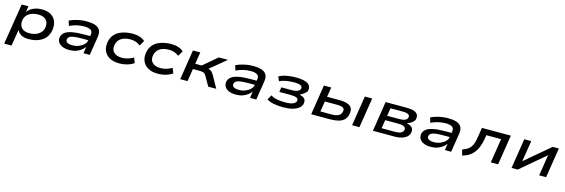

<svg xmlns="http://www.w3.org/2000/svg" viewBox="42 -1705 9069 3083"><g transform="rotate(15 4577.0 -164.0)"><path d="M44 180 153 -499H265L248 -387H243Q266 -429 305 -456Q344 -483 391.5 -495.5Q439 -508 489 -508Q588 -508 649 -467Q710 -426 730.5 -355.5Q751 -285 728 -194Q707 -123 659.5 -78.5Q612 -34 545.5 -12.5Q479 9 399 9Q320 9 271 -22Q222 -53 209 -98H211L166 180ZM388 -85Q442 -85 486.5 -99.5Q531 -114 563.5 -143Q596 -172 611 -217Q634 -303 592.5 -358Q551 -413 455 -413Q403 -413 358.5 -399.5Q314 -386 281.5 -357Q249 -328 233 -283Q211 -195 252 -140Q293 -85 388 -85Z M1080 9Q1004 9 955.5 -14.5Q907 -38 888 -77Q869 -116 881 -165Q895 -208 935.5 -236.5Q976 -265 1054.5 -279.5Q1133 -294 1260 -294H1368L1358 -222H1242Q1159 -222 1108 -216Q1057 -210 1032 -195.5Q1007 -181 999 -154Q989 -120 1017 -98.5Q1045 -77 1110 -77Q1165 -77 1213.5 -96.5Q1262 -116 1295.5 -148.5Q1329 -181 1334 -220L1350 -317Q1359 -373 1323.5 -396Q1288 -419 1213 -419Q1157 -419 1096 -405.5Q1035 -392 974 -363L948 -445Q992 -466 1040 -480Q1088 -494 1137 -501Q1186 -508 1233 -508Q1315 -508 1371.5 -490Q1428 -472 1453.5 -429.5Q1479 -387 1467 -310L1418 0H1314L1330 -109L1332 -110Q1309 -79 1272.5 -51.5Q1236 -24 1189 -7.5Q1142 9 1080 9Z M1906 9Q1808 9 1742 -29.5Q1676 -68 1650 -137Q1624 -206 1646 -297Q1663 -359 1699 -399.5Q1735 -440 1783.5 -463.5Q1832 -487 1887.5 -497.5Q1943 -508 1998 -508Q2065 -508 2119 -490Q2173 -472 2203 -440L2152 -354Q2120 -380 2078 -395Q2036 -410 1993 -410Q1955 -410 1919.5 -404Q1884 -398 1853 -382.5Q1822 -367 1799 -341.5Q1776 -316 1764 -275Q1742 -187 1788.5 -138Q1835 -89 1926 -89Q1976 -89 2025.5 -104Q2075 -119 2117 -144L2150 -60Q2119 -39 2081 -23Q2043 -7 1999 1Q1955 9 1906 9Z M2547 9Q2449 9 2383 -29.5Q2317 -68 2291 -137Q2265 -206 2287 -297Q2304 -359 2340 -399.5Q2376 -440 2424.5 -463.5Q2473 -487 2528.5 -497.5Q2584 -508 2639 -508Q2706 -508 2760 -490Q2814 -472 2844 -440L2793 -354Q2761 -380 2719 -395Q2677 -410 2634 -410Q2596 -410 2560.5 -404Q2525 -398 2494 -382.5Q2463 -367 2440 -341.5Q2417 -316 2405 -275Q2383 -187 2429.5 -138Q2476 -89 2567 -89Q2617 -89 2666.5 -104Q2716 -119 2758 -144L2791 -60Q2760 -39 2722 -23Q2684 -7 2640 1Q2596 9 2547 9Z M2922 0 3000 -498H3122L3091 -301H3198L3430 -498H3583L3284 -251L3279 -284Q3317 -280 3338 -272Q3359 -264 3374.5 -248Q3390 -232 3409 -200L3521 0H3388L3298 -157Q3285 -179 3272 -190Q3259 -201 3237 -205.5Q3215 -210 3176 -210H3077L3043 0Z M3848 9Q3772 9 3723.5 -14.5Q3675 -38 3656 -77Q3637 -116 3649 -165Q3663 -208 3703.5 -236.5Q3744 -265 3822.5 -279.5Q3901 -294 4028 -294H4136L4126 -222H4010Q3927 -222 3876 -216Q3825 -210 3800 -195.5Q3775 -181 3767 -154Q3757 -120 3785 -98.5Q3813 -77 3878 -77Q3933 -77 3981.5 -96.5Q4030 -116 4063.5 -148.5Q4097 -181 4102 -220L4118 -317Q4127 -373 4091.5 -396Q4056 -419 3981 -419Q3925 -419 3864 -405.5Q3803 -392 3742 -363L3716 -445Q3760 -466 3808 -480Q3856 -494 3905 -501Q3954 -508 4001 -508Q4083 -508 4139.5 -490Q4196 -472 4221.5 -429.5Q4247 -387 4235 -310L4186 0H4082L4098 -109L4100 -110Q4077 -79 4040.5 -51.5Q4004 -24 3957 -7.5Q3910 9 3848 9Z M4634 9Q4541 9 4469 -6.5Q4397 -22 4361 -50L4405 -128Q4447 -100 4506 -88Q4565 -76 4641 -76Q4729 -76 4771.5 -94Q4814 -112 4824 -141Q4835 -182 4802 -198Q4769 -214 4697 -214H4512L4524 -293H4700Q4755 -293 4791 -308Q4827 -323 4836 -352Q4846 -388 4813 -406Q4780 -424 4705 -424Q4635 -424 4570.5 -412.5Q4506 -401 4462 -378L4431 -449Q4478 -478 4551.5 -493Q4625 -508 4710 -508Q4854 -508 4913 -467Q4972 -426 4952 -344Q4946 -335 4932 -320Q4918 -305 4897 -290Q4876 -275 4847 -262L4843 -255Q4906 -239 4928.5 -208Q4951 -177 4935 -116Q4923 -82 4884.5 -53Q4846 -24 4783 -7.5Q4720 9 4634 9Z M5099 0 5177 -498H5299L5273 -337H5477Q5610 -337 5662.5 -291Q5715 -245 5689 -142Q5675 -91 5639.5 -60Q5604 -29 5547.5 -14.5Q5491 0 5412 0ZM5230 -82H5421Q5488 -82 5527 -101Q5566 -120 5579 -165Q5594 -215 5563.5 -235Q5533 -255 5457 -255H5258ZM5779 0 5858 -498H5980L5901 0Z M6125 0 6203 -498H6555Q6630 -498 6676 -482Q6722 -466 6739 -433Q6756 -400 6743 -349Q6736 -332 6718.5 -315Q6701 -298 6676.5 -284Q6652 -270 6623 -260L6625 -256Q6691 -243 6715.5 -207.5Q6740 -172 6724 -117Q6707 -61 6642.5 -30.5Q6578 0 6488 0ZM6249 -76H6472Q6528 -76 6563.5 -90.5Q6599 -105 6609 -135Q6621 -177 6590 -196.5Q6559 -216 6492 -216H6272ZM6283 -292H6487Q6549 -292 6580 -306.5Q6611 -321 6621 -348Q6631 -386 6603 -404Q6575 -422 6511 -422H6305Z M7088 9Q7012 9 6963.5 -14.5Q6915 -38 6896 -77Q6877 -116 6889 -165Q6903 -208 6943.5 -236.5Q6984 -265 7062.5 -279.5Q7141 -294 7268 -294H7376L7366 -222H7250Q7167 -222 7116 -216Q7065 -210 7040 -195.5Q7015 -181 7007 -154Q6997 -120 7025 -98.5Q7053 -77 7118 -77Q7173 -77 7221.5 -96.5Q7270 -116 7303.5 -148.5Q7337 -181 7342 -220L7358 -317Q7367 -373 7331.5 -396Q7296 -419 7221 -419Q7165 -419 7104 -405.5Q7043 -392 6982 -363L6956 -445Q7000 -466 7048 -480Q7096 -494 7145 -501Q7194 -508 7241 -508Q7323 -508 7379.5 -490Q7436 -472 7461.5 -429.5Q7487 -387 7475 -310L7426 0H7322L7338 -109L7340 -110Q7317 -79 7280.5 -51.5Q7244 -24 7197 -7.5Q7150 9 7088 9Z M7611 13 7587 -81Q7636 -98 7669 -119Q7702 -140 7723 -169Q7744 -198 7757 -239Q7770 -280 7779 -338L7804 -498H8285L8206 0H8085L8148 -403H7903L7892 -336Q7880 -266 7858 -208.5Q7836 -151 7803 -107.5Q7770 -64 7722.5 -33.5Q7675 -3 7611 13Z M8430 0 8508 -498H8624L8566 -138H8554L8981 -498H9083L9004 0H8889L8946 -362H8959L8532 0Z"/></g></svg>

Font: Nunito Sans 7pt Expanded SemiBold
Style: Italic
Weight: 600
Width: 7
Italic angle: -9°
Designer: Vernon Adams
Foundry: Vernon Adams
Version: Version 3.101;gftools[0.9.27]